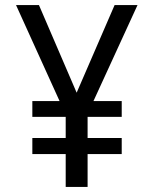

<svg xmlns="http://www.w3.org/2000/svg" viewBox="-20 -734 603 754"><path d="M238 0V-129H107V-192H238V-275H107V-337H214L43 -714H133L281 -370L430 -714H520L347 -337H458V-275H324V-192H458V-129H324V0Z"/></svg>

Font: Noto Sans Mono SemiCondensed
Style: Regular
Weight: 400
Width: 4
Designer: Monotype Design Team
Foundry: Monotype Imaging Inc.
Version: Version 2.010